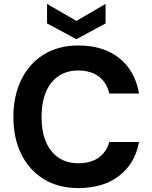

<svg xmlns="http://www.w3.org/2000/svg" viewBox="-20 -943 774 975"><path d="M378 12Q276 12 202 -33.5Q128 -79 88 -160.5Q48 -242 48 -349Q48 -456 88 -538Q128 -620 202 -666Q276 -712 378 -712Q505 -712 585.5 -648Q666 -584 686 -468H535Q522 -524 481.5 -554.5Q441 -585 377 -585Q319 -585 277 -556.5Q235 -528 213 -475Q191 -422 191 -349Q191 -276 213 -223.5Q235 -171 277 -142.5Q319 -114 377 -114Q441 -114 481 -142.5Q521 -171 535 -222H686Q666 -113 585.5 -50.5Q505 12 378 12ZM368 -744 219 -824V-923L368 -837L516 -923V-824Z"/></svg>

Font: DM Sans 9pt ExtraBold
Style: Regular
Weight: 800
Version: Version 4.004;gftools[0.9.30]